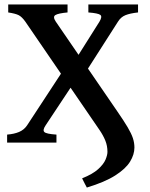

<svg xmlns="http://www.w3.org/2000/svg" viewBox="-20 -635 670 855"><path d="M594.7 -579.6Q559.1 -575.7 538.6 -567.4Q518.1 -559.1 505.4 -538.6L317.4 -244.6L283.7 -317.9L422.9 -538.6Q436.5 -561 426.8 -568.6Q417 -576.2 373.5 -579.6V-615.2H594.7ZM502 -139.6Q531.7 -96.7 548.3 -68.6Q564.9 -40.5 571.8 -19.8Q578.6 1 578.6 22Q578.6 53.2 559.1 85Q539.6 116.7 493.4 146.2Q447.3 175.8 366.7 200.2Q363.8 194.8 356.4 180.7Q349.1 166.5 345.7 159.2Q393.1 140.1 417.2 118.2Q441.4 96.2 450 75.7Q458.5 55.2 458.5 41.5Q458.5 14.2 449 -9Q439.5 -32.2 423.8 -55.2L92.8 -538.6Q77.6 -560.1 63.2 -567.4Q48.8 -574.7 16.6 -579.6V-615.2H280.8V-579.6Q239.3 -575.7 226.6 -567.9Q213.9 -560.1 228.5 -538.6ZM183.1 -76.7Q168.9 -55.7 177.5 -47.1Q186 -38.6 231.4 -35.6V0H11.7V-35.6Q43 -38.1 64.9 -47.4Q86.9 -56.6 100.6 -76.7L291 -367.2L319.3 -282.2Z"/></svg>

Font: Gentium Plus
Style: Bold
Weight: 700
Designer: Victor Gaultney, Annie Olsen, Iska Routamaa, Becca Hirsbrunner
Foundry: SIL International
Version: Version 6.101